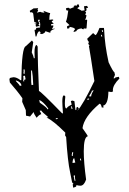

<svg xmlns="http://www.w3.org/2000/svg" viewBox="-20 -859 593 883"><path d="M316.4 3.9 314.5 -10.7Q314.5 -12.7 318.4 -12.7L311.5 -20.5L302.7 -65.4Q291 -118.2 284.2 -228.5L279.3 -236.3Q280.3 -242.2 280.3 -249Q225.6 -303.7 194.3 -318.4L202.1 -320.3Q171.9 -344.7 169.9 -350.6L162.1 -349.6Q167 -341.8 169.9 -334Q160.2 -332 148.4 -317.4Q135.7 -335 134.8 -343.8L118.2 -323.2L99.6 -327.1L98.6 -352.5L82 -390.6L83 -407.2Q60.5 -439.5 25.4 -479.5L23.4 -493.2Q23.4 -500 29.3 -501.5Q35.2 -502.9 42 -503.9Q56.6 -503.9 74.2 -490.2H78.1Q80.1 -641.6 98.6 -646.5L127 -672.9L132.8 -665L126 -618.2Q133.8 -602.5 135.7 -590.8L139.6 -591.8L138.7 -618.2Q138.7 -650.4 148.4 -652.3L153.3 -644.5V-627Q153.3 -580.1 159.2 -440.4Q166 -440.4 265.6 -337.9H269.5Q266.6 -378.9 266.6 -391.6Q266.6 -419.9 273.4 -419.9Q279.3 -419.9 280.3 -414.1Q278.3 -395.5 278.3 -382.8Q278.3 -360.4 285.2 -360.4L288.1 -362.3Q288.1 -367.2 309.6 -377.9L305.7 -394.5L313.5 -396.5L322.3 -393.6Q325.2 -364.3 327.1 -352.5L331.1 -354.5V-360.4Q331.1 -366.2 336.9 -367.2L342.8 -360.4L335 -348.6Q360.4 -375 414.1 -486.3Q395.5 -612.3 388.7 -648.4L392.6 -649.4L385.7 -657.2L388.7 -666Q382.8 -671.9 380.9 -680.7L408.2 -707L418.9 -697.3Q424.8 -698.2 437.5 -730.5H458L459 -720.7Q461.9 -651.4 479.5 -572.3Q501 -527.3 505.9 -527.3L508.8 -514.6L502.9 -501L503.9 -497.1L511.7 -502.9L526.4 -505.9L529.3 -498Q499 -467.8 499 -444.3L500 -438.5L491.2 -435.5Q485.4 -437.5 478.5 -437.5Q477.5 -377.9 454.1 -373L457 -365.2L448.2 -364.3Q444.3 -381.8 438.5 -381.8H437.5Q366.2 -321.3 359.4 -269.5Q383.8 -235.4 383.8 -232.4Q365.2 -228.5 365.2 -163.1Q365.2 -111.3 376 -33.2Q366.2 -4.9 349.6 -4.9Q341.8 -4.9 331.1 -7.8V-3.9Q331.1 1 316.4 3.9ZM450.2 -711.9 454.1 -712.9 452.1 -720.7 448.2 -719.7ZM446.3 -690.4 450.2 -691.4 448.2 -699.2 444.3 -698.2ZM309.6 -357.4 313.5 -358.4 310.5 -370.1 306.6 -369.1ZM92.8 -518.6V-521.5L93.8 -531.2L92.8 -540L87.9 -539.1L88.9 -532.2L87.9 -522.5Q88.9 -518.6 92.8 -518.6ZM125 -467.8 132.8 -468.8Q130.9 -515.6 127 -535.2L123 -534.2V-505.9Q123 -475.6 125 -467.8ZM87.9 -484.4 91.8 -485.4 90.8 -488.3Q90.8 -493.2 97.7 -494.1L94.7 -510.7L86.9 -509.8L87.9 -499Q87.9 -493.2 86.9 -488.3ZM71.3 -463.9 79.1 -465.8Q75.2 -483.4 52.7 -489.3L53.7 -485.4Q69.3 -469.7 71.3 -463.9ZM198.2 -356.4 202.1 -357.4 201.2 -361.3Q176.8 -393.6 160.2 -399.4L163.1 -386.7Q197.3 -363.3 198.2 -356.4ZM391.6 -415 399.4 -416V-417Q399.4 -425.8 411.1 -444.3L402.3 -441.4Q402.3 -435.5 390.6 -418.9ZM381.8 -400.4 389.6 -401.4V-406.2L380.9 -404.3ZM237.3 -310.5 245.1 -312.5V-316.4L236.3 -314.5ZM311.5 -141.6 315.4 -142.6 314.5 -145.5Q314.5 -149.4 316.4 -155.3V-159.2L311.5 -158.2V-156.2Q311.5 -152.3 309.6 -145.5ZM313.5 -109.4 326.2 -111.3 321.3 -131.8Q314.5 -129.9 313.5 -109.4ZM353.5 -121.1 351.6 -129.9 347.7 -128.9 349.6 -121.1ZM323.2 -27.3 327.1 -28.3 324.2 -43 325.2 -52.7 318.4 -50.8ZM319.3 -711.9 318.4 -713.9Q318.4 -716.8 325.2 -724.6Q324.2 -731.4 300.8 -735.4L297.9 -728.5L289.1 -727.5L288.1 -736.3Q288.1 -739.3 299.8 -743.2Q298.8 -745.1 283.2 -758.8Q290 -776.4 293.9 -810.5H290Q285.2 -810.5 284.7 -813.5Q284.2 -816.4 283.2 -819.3Q285.2 -823.2 293.9 -823.2Q299.8 -823.2 300.8 -818.4L322.3 -827.1L318.4 -829.1Q318.4 -833 326.2 -834L334 -833V-837.9L341.8 -838.9L344.7 -828.1Q335.9 -823.2 335.9 -820.3Q355.5 -810.5 355.5 -809.6L369.1 -811.5L366.2 -830.1L379.9 -832L384.8 -825.2V-823.2L377 -822.3L377.9 -815.4Q377.9 -806.6 370.1 -805.7Q376 -802.7 376 -801.8L372.1 -791L377.9 -788.1Q375 -772.5 371.1 -767.6L376 -768.6Q380.9 -768.6 380.9 -766.6L377.9 -728.5L374 -727.5L365.2 -728.5V-724.6H363.3Q356.4 -724.6 355.5 -728.5Q333 -725.6 331.1 -715.8ZM147.5 -691.4H143.6L138.7 -721.7Q146.5 -721.7 146.5 -727.5L145.5 -730.5L164.1 -732.4L165 -748Q164.1 -758.8 159.2 -760.7Q163.1 -763.7 163.1 -766.6L162.1 -768.6L154.3 -767.6Q156.2 -758.8 161.1 -751Q157.2 -748 157.2 -745.1Q162.1 -742.2 163.1 -738.3H161.1Q158.2 -738.3 158.2 -739.3Q153.3 -737.3 145.5 -736.3L143.6 -745.1L147.5 -748H144.5Q139.6 -748 138.7 -750L147.5 -751L146.5 -754.9L137.7 -757.8L132.8 -795.9Q130.9 -802.7 122.1 -802.7L118.2 -801.8L117.2 -809.6Q133.8 -819.3 133.8 -820.3L154.3 -821.3L155.3 -818.4Q155.3 -816.4 151.4 -816.4L155.3 -812.5Q155.3 -808.6 149.4 -800.8L165 -804.7Q167 -802.7 179.7 -800.8L184.6 -801.8L178.7 -809.6Q205.1 -798.8 210.9 -798.8Q207 -788.1 207 -776.4V-767.6L219.7 -769.5Q224.6 -769.5 225.6 -766.6L217.8 -760.7Q218.8 -755.9 227.5 -751Q219.7 -748 214.8 -748L215.8 -741.2L222.7 -742.2Q224.6 -742.2 225.6 -741.2Q225.6 -735.4 218.8 -725.6L231.4 -727.5V-725.6Q223.6 -724.6 214.8 -717.8Q211.9 -716.8 211.9 -711.9V-709H208L188.5 -715.8V-714.8Q188.5 -708 172.9 -702.1Q163.1 -704.1 163.1 -707L168 -710.9Q162.1 -711.9 162.1 -715.8Q153.3 -714.8 147.5 -691.4Z"/></svg>

Font: Blackcraft
Style: Regular
Weight: 400
Designer: GGBotNet
Foundry: GGBotNet
Version: 1.00